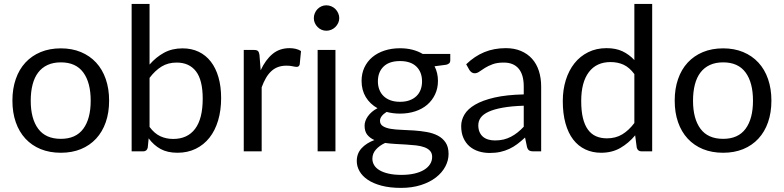

<svg xmlns="http://www.w3.org/2000/svg" viewBox="-20 -756 3915 959"><path d="M284 -514.5Q339.5 -514.5 384 -496Q428.5 -477.5 460 -443.5Q491.5 -409.5 508.2 -361.2Q525 -313 525 -253.5Q525 -193.5 508.2 -145.5Q491.5 -97.5 460 -63.5Q428.5 -29.5 384 -11.2Q339.5 7 284 7Q228 7 183.2 -11.2Q138.5 -29.5 107 -63.5Q75.5 -97.5 58.8 -145.5Q42 -193.5 42 -253.5Q42 -313 58.8 -361.2Q75.5 -409.5 107 -443.5Q138.5 -477.5 183.2 -496Q228 -514.5 284 -514.5ZM284 -62.5Q359 -62.5 396 -112.8Q433 -163 433 -253Q433 -343.5 396 -394Q359 -444.5 284 -444.5Q246 -444.5 217.8 -431.5Q189.5 -418.5 170.8 -394Q152 -369.5 142.8 -333.8Q133.5 -298 133.5 -253Q133.5 -163 170.8 -112.8Q208 -62.5 284 -62.5Z M727 -122Q751.5 -89 780.8 -75.5Q810 -62 845 -62Q916.5 -62 954.5 -112.5Q992.5 -163 992.5 -263Q992.5 -356 958.8 -399.8Q925 -443.5 862.5 -443.5Q819 -443.5 786.8 -423.5Q754.5 -403.5 727 -367ZM727 -433.5Q759 -470.5 799.2 -492.5Q839.5 -514.5 892 -514.5Q936.5 -514.5 972.2 -497.5Q1008 -480.5 1033 -448.2Q1058 -416 1071.2 -370Q1084.5 -324 1084.5 -266.5Q1084.5 -205 1069.5 -154.5Q1054.5 -104 1026.2 -68.2Q998 -32.5 957.5 -12.8Q917 7 866.5 7Q816.5 7 782.2 -11.8Q748 -30.5 722.5 -65L718 -19Q714 0 695 0H637.5V-736.5H727Z M1282 -405Q1306 -457 1341 -486.2Q1376 -515.5 1426.5 -515.5Q1442.5 -515.5 1457.2 -512Q1472 -508.5 1483.5 -501L1477 -434.5Q1474 -422 1462 -422Q1455 -422 1441.5 -425Q1428 -428 1411 -428Q1387 -428 1368.2 -421Q1349.5 -414 1334.8 -400.2Q1320 -386.5 1308.2 -366.2Q1296.5 -346 1287 -320V0H1197.5V-506.5H1248.5Q1263 -506.5 1268.5 -501Q1274 -495.5 1276 -482Z M1655.5 -506.5V0H1566.5V-506.5ZM1674.5 -665.5Q1674.5 -652.5 1669.2 -641.2Q1664 -630 1655.2 -621.2Q1646.5 -612.5 1634.8 -607.5Q1623 -602.5 1610 -602.5Q1597 -602.5 1585.8 -607.5Q1574.5 -612.5 1566 -621.2Q1557.5 -630 1552.5 -641.2Q1547.5 -652.5 1547.5 -665.5Q1547.5 -678.5 1552.5 -690.2Q1557.5 -702 1566 -710.8Q1574.5 -719.5 1585.8 -724.5Q1597 -729.5 1610 -729.5Q1623 -729.5 1634.8 -724.5Q1646.5 -719.5 1655.2 -710.8Q1664 -702 1669.2 -690.2Q1674.5 -678.5 1674.5 -665.5Z M1978 -247.5Q2005 -247.5 2025.5 -255Q2046 -262.5 2060 -276Q2074 -289.5 2081 -308.2Q2088 -327 2088 -349.5Q2088 -396 2059.8 -423.5Q2031.5 -451 1978 -451Q1924 -451 1895.8 -423.5Q1867.5 -396 1867.5 -349.5Q1867.5 -327 1874.8 -308.2Q1882 -289.5 1896 -276Q1910 -262.5 1930.5 -255Q1951 -247.5 1978 -247.5ZM2138.5 27.5Q2138.5 9 2128 -2.5Q2117.5 -14 2099.8 -20.5Q2082 -27 2058.5 -29.8Q2035 -32.5 2008.8 -34Q1982.5 -35.5 1955.5 -37Q1928.5 -38.5 1903.5 -42Q1875.5 -29 1857.8 -9.2Q1840 10.5 1840 37Q1840 54 1848.8 68.8Q1857.5 83.5 1875.5 94.2Q1893.5 105 1920.8 111.2Q1948 117.5 1985 117.5Q2021 117.5 2049.5 111Q2078 104.5 2097.8 92.5Q2117.5 80.5 2128 64Q2138.5 47.5 2138.5 27.5ZM2229 -486.5V-453.5Q2229 -437 2208 -432.5L2150.5 -425Q2167.5 -392 2167.5 -352Q2167.5 -315 2153.2 -284.8Q2139 -254.5 2114 -233Q2089 -211.5 2054 -200Q2019 -188.5 1978 -188.5Q1942.5 -188.5 1911 -197Q1895 -187 1886.5 -175.8Q1878 -164.5 1878 -153Q1878 -135 1892.8 -125.8Q1907.5 -116.5 1931.5 -112.5Q1955.5 -108.5 1986.2 -107.5Q2017 -106.5 2049.2 -104.2Q2081.5 -102 2112.2 -96.5Q2143 -91 2167 -78.5Q2191 -66 2205.8 -44Q2220.5 -22 2220.5 13Q2220.5 45.5 2204.2 76Q2188 106.5 2157.5 130.2Q2127 154 2082.8 168.2Q2038.5 182.5 1983 182.5Q1927.5 182.5 1886 171.5Q1844.5 160.5 1817 142Q1789.5 123.5 1775.8 99.2Q1762 75 1762 48.5Q1762 11 1785.5 -15Q1809 -41 1850 -56.5Q1827.5 -66.5 1814.2 -83.2Q1801 -100 1801 -128.5Q1801 -139.5 1805 -151.2Q1809 -163 1817.2 -174.8Q1825.5 -186.5 1837.5 -197Q1849.5 -207.5 1865.5 -215.5Q1828 -236.5 1807 -271.2Q1786 -306 1786 -352Q1786 -389 1800.2 -419.2Q1814.5 -449.5 1840 -470.8Q1865.5 -492 1900.8 -503.5Q1936 -515 1978 -515Q2011 -515 2039.5 -507.8Q2068 -500.5 2091.5 -486.5Z M2596 -228Q2534.5 -226 2491.2 -218.2Q2448 -210.5 2420.8 -198Q2393.5 -185.5 2381.2 -168.5Q2369 -151.5 2369 -130.5Q2369 -110.5 2375.5 -96Q2382 -81.5 2393.2 -72.2Q2404.5 -63 2419.8 -58.8Q2435 -54.5 2452.5 -54.5Q2476 -54.5 2495.5 -59.2Q2515 -64 2532.2 -73Q2549.5 -82 2565.2 -94.5Q2581 -107 2596 -123ZM2308.5 -435Q2350.5 -475.5 2399 -495.5Q2447.5 -515.5 2506.5 -515.5Q2549 -515.5 2582 -501.5Q2615 -487.5 2637.5 -462.5Q2660 -437.5 2671.5 -402Q2683 -366.5 2683 -324V0H2643.5Q2630.5 0 2623.5 -4.2Q2616.5 -8.5 2612.5 -21L2602.5 -69Q2582.5 -50.5 2563.5 -36.2Q2544.5 -22 2523.5 -12.2Q2502.5 -2.5 2478.8 2.8Q2455 8 2426 8Q2396.5 8 2370.5 -0.2Q2344.5 -8.5 2325.2 -25Q2306 -41.5 2294.8 -66.8Q2283.5 -92 2283.5 -126.5Q2283.5 -156.5 2300 -184.2Q2316.5 -212 2353.5 -233.5Q2390.5 -255 2450 -268.8Q2509.5 -282.5 2596 -284.5V-324Q2596 -383 2570.5 -413.2Q2545 -443.5 2496 -443.5Q2463 -443.5 2440.8 -435.2Q2418.5 -427 2402.2 -416.8Q2386 -406.5 2374.2 -398.2Q2362.5 -390 2351 -390Q2342 -390 2335.5 -394.8Q2329 -399.5 2324.5 -406.5Z M3148.5 -386Q3123.5 -419.5 3094.5 -432.8Q3065.5 -446 3029.5 -446Q2959 -446 2921 -395.5Q2883 -345 2883 -251.5Q2883 -202 2891.5 -166.8Q2900 -131.5 2916.5 -108.8Q2933 -86 2957 -75.5Q2981 -65 3011.5 -65Q3055.5 -65 3088.2 -85Q3121 -105 3148.5 -141.5ZM3237.5 -736.5V0H3184.5Q3165.5 0 3160.5 -18.5L3152.5 -80Q3120 -41 3078.5 -17Q3037 7 2982.5 7Q2939 7 2903.5 -9.8Q2868 -26.5 2843 -59Q2818 -91.5 2804.5 -140Q2791 -188.5 2791 -251.5Q2791 -307.5 2806 -355.8Q2821 -404 2849 -439.5Q2877 -475 2917.8 -495.2Q2958.5 -515.5 3009.5 -515.5Q3056 -515.5 3089.2 -499.8Q3122.5 -484 3148.5 -456V-736.5Z M3592 -514.5Q3647.5 -514.5 3692 -496Q3736.5 -477.5 3768 -443.5Q3799.5 -409.5 3816.2 -361.2Q3833 -313 3833 -253.5Q3833 -193.5 3816.2 -145.5Q3799.5 -97.5 3768 -63.5Q3736.5 -29.5 3692 -11.2Q3647.5 7 3592 7Q3536 7 3491.2 -11.2Q3446.5 -29.5 3415 -63.5Q3383.5 -97.5 3366.8 -145.5Q3350 -193.5 3350 -253.5Q3350 -313 3366.8 -361.2Q3383.5 -409.5 3415 -443.5Q3446.5 -477.5 3491.2 -496Q3536 -514.5 3592 -514.5ZM3592 -62.5Q3667 -62.5 3704 -112.8Q3741 -163 3741 -253Q3741 -343.5 3704 -394Q3667 -444.5 3592 -444.5Q3554 -444.5 3525.8 -431.5Q3497.5 -418.5 3478.8 -394Q3460 -369.5 3450.8 -333.8Q3441.5 -298 3441.5 -253Q3441.5 -163 3478.8 -112.8Q3516 -62.5 3592 -62.5Z"/></svg>

Font: TypoPRO Lato
Style: Regular
Weight: 400
Designer: Lukasz Dziedzic with Adam Twardoch and Botio Nikoltchev
Foundry: tyPoland Lukasz Dziedzic
Version: Version 2.010; 2014-09-01; http://www.latofonts.com/